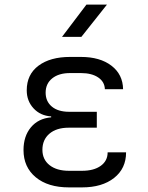

<svg xmlns="http://www.w3.org/2000/svg" viewBox="-20 -805 640 833"><path d="M336 8H279Q188 8 135 -36Q82 -80 82 -154Q82 -214 114 -252.5Q146 -291 202 -296V-300Q155 -303 125.5 -335Q96 -367 96 -413Q96 -482 147 -520Q198 -558 284 -558H331Q414 -558 463.5 -520Q513 -482 514 -418H435Q434 -450 406 -469Q378 -488 331 -488H284Q235 -488 206.5 -465Q178 -442 178 -403Q178 -365 205 -342.5Q232 -320 280 -320H400V-251H278Q225 -251 194.5 -225Q164 -199 164 -155Q164 -113 195 -88.5Q226 -64 279 -64H336Q387 -64 417 -85.5Q447 -107 447 -144H527Q527 -74 475 -33Q423 8 336 8ZM249 -645 355 -785H444L333 -645Z"/></svg>

Font: JetBrains Mono NL Light
Style: Regular
Weight: 300
Monospace: yes
Designer: Philipp Nurullin, Konstantin Bulenkov
Foundry: JetBrains
Version: Version 2.305; ttfautohint (v1.8.4.7-5d5b)